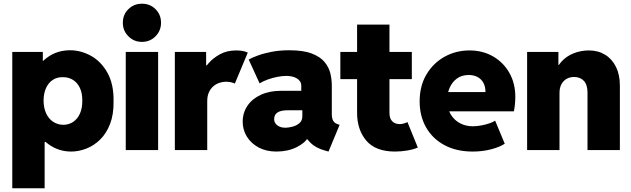

<svg xmlns="http://www.w3.org/2000/svg" viewBox="-20 -806 3389 1031"><path d="M45.9 205.1V-527.3H210V-479.5H232.4L208 -420.9V-103.5L246.1 -43.9H219.7V205.1ZM362.3 7.8Q295.4 7.8 242.2 -30.3Q189 -68.4 157.7 -131.6Q126.5 -194.8 126 -269.5Q126.5 -341.8 155.8 -402.3Q185.1 -462.9 236.8 -499.5Q288.6 -536.1 356.4 -536.1Q414.6 -536.1 468.8 -506.1Q522.9 -476.1 557.1 -415Q591.3 -354 589.8 -261.7Q590.8 -191.4 571 -140.4Q551.3 -89.4 517.8 -56.6Q484.4 -23.9 443.6 -8.1Q402.8 7.8 362.3 7.8ZM320.3 -135.7Q350.6 -136.2 373.5 -151.9Q396.5 -167.5 409.4 -196.5Q422.4 -225.6 421.9 -265.6Q422.4 -305.7 408.9 -334Q395.5 -362.3 371.6 -377.2Q347.7 -392.1 316.4 -391.6Q286.6 -392.1 263.7 -377.2Q240.7 -362.3 227.5 -334Q214.4 -305.7 213.9 -265.6Q214.4 -225.6 228 -196.5Q241.7 -167.5 265.6 -151.9Q289.6 -136.2 320.3 -135.7Z M655.3 0V-527.3H829.1V0ZM742.2 -581.1Q699.2 -581.1 669.4 -611.1Q639.6 -641.1 639.6 -683.6Q639.6 -727.5 669.4 -756.8Q699.2 -786.1 742.2 -786.1Q785.6 -786.1 815.2 -756.8Q844.7 -727.5 844.7 -683.6Q844.7 -641.1 815.2 -611.1Q785.6 -581.1 742.2 -581.1Z M918.9 0V-527.3H1086.9V-455.1H1102.5L1065.4 -417Q1076.2 -439 1100.1 -466.6Q1124 -494.1 1161.1 -514.6Q1198.2 -535.2 1249 -535.2Q1270.5 -535.2 1286.9 -531.5Q1303.2 -527.8 1310.5 -523.4L1241.2 -357.4Q1235.4 -360.4 1222.4 -363.8Q1209.5 -367.2 1193.4 -367.2Q1176.3 -367.2 1158.4 -361.3Q1140.6 -355.5 1125.7 -342.8Q1110.8 -330.1 1101.8 -310.3Q1092.8 -290.5 1092.8 -262.7V0Z M1463.9 7.8Q1409.7 7.8 1369.1 -13.9Q1328.6 -35.6 1305.9 -72Q1283.2 -108.4 1283.2 -152.3Q1283.2 -200.2 1308.6 -237.8Q1334 -275.4 1380.4 -296.9Q1426.8 -318.4 1489.3 -318.4H1624V-213.9H1525.4Q1488.3 -213.9 1470.2 -202.1Q1452.1 -190.4 1452.1 -166Q1452.1 -152.3 1460 -142.1Q1467.8 -131.8 1481.2 -126Q1494.6 -120.1 1511.7 -120.1Q1527.8 -120.1 1549.6 -125.5Q1571.3 -130.9 1587.4 -144.3Q1603.5 -157.7 1603.5 -181.6V-250L1597.7 -269.5V-345.7Q1597.7 -359.4 1591.1 -369.1Q1584.5 -378.9 1573.2 -385.5Q1562 -392.1 1547.6 -395.3Q1533.2 -398.4 1517.6 -398.4Q1495.6 -398.4 1469.5 -393.3Q1443.4 -388.2 1418.2 -379.2Q1393.1 -370.1 1374 -358.4L1315.4 -486.3Q1334.5 -497.1 1366.2 -508.5Q1397.9 -520 1440.2 -528.1Q1482.4 -536.1 1533.2 -536.1Q1609.4 -536.1 1655 -518.3Q1700.7 -500.5 1723.6 -472.2Q1746.6 -443.8 1754.2 -410.9Q1761.7 -377.9 1761.7 -347.7V-194.3Q1761.7 -170.4 1769 -157.7Q1776.4 -145 1792 -139.6L1803.7 -135.7L1744.1 7.8L1723.6 2Q1675.8 -11.7 1649.2 -37.4Q1622.6 -63 1617.2 -87.9L1660.2 -57.6H1582L1633.8 -68.4Q1619.1 -38.6 1572.3 -15.4Q1525.4 7.8 1463.9 7.8Z M2101.6 7.8Q1997.1 7.8 1947.3 -50.5Q1897.5 -108.9 1897.5 -200.2V-673.8H2071.3V-200.2Q2071.3 -168.9 2086.7 -154.3Q2102.1 -139.6 2126 -139.6Q2137.7 -139.6 2148.4 -142.8Q2159.2 -146 2168 -150.4L2223.6 -13.7Q2200.2 -3.4 2166.7 2.2Q2133.3 7.8 2101.6 7.8ZM1807.6 -380.9V-527.3H2191.4V-380.9Z M2518.6 7.8Q2430.7 7.8 2366.7 -26.6Q2302.7 -61 2268.1 -121.8Q2233.4 -182.6 2233.4 -261.7Q2233.4 -345.2 2270.3 -406.7Q2307.1 -468.3 2367.9 -501.7Q2428.7 -535.2 2501 -535.2Q2572.3 -535.2 2627.9 -502.9Q2683.6 -470.7 2715.3 -414.6Q2747.1 -358.4 2747.1 -286.1Q2747.1 -263.7 2744.6 -241.5Q2742.2 -219.2 2739.3 -208H2369.1V-311.5H2586.9Q2586.9 -341.8 2575.2 -362.3Q2563.5 -382.8 2543.2 -393.1Q2522.9 -403.3 2497.1 -403.3Q2459.5 -403.3 2433.6 -384.3Q2407.7 -365.2 2394.3 -334.2Q2380.9 -303.2 2380.9 -267.6Q2380.9 -225.1 2399.2 -193.6Q2417.5 -162.1 2448.7 -145Q2480 -127.9 2518.6 -127.9Q2541 -127.9 2565.4 -132.6Q2589.8 -137.2 2609.9 -144.3Q2629.9 -151.4 2638.7 -158.2L2690.4 -34.2Q2662.6 -16.1 2616.9 -4.2Q2571.3 7.8 2518.6 7.8Z M2810.5 0V-527.3H2978.5V-457H3002.9L2957 -397.5Q2965.8 -442.4 2993.2 -473.1Q3020.5 -503.9 3059.6 -519.5Q3098.6 -535.2 3142.6 -535.2Q3191.9 -535.2 3229.2 -512.2Q3266.6 -489.3 3287.6 -447Q3308.6 -404.8 3308.6 -346.7V0H3134.8V-308.6Q3134.8 -351.1 3115.2 -371.8Q3095.7 -392.6 3062.5 -392.6Q3040.5 -392.6 3022.9 -382.8Q3005.4 -373 2994.9 -354Q2984.4 -335 2984.4 -306.6V0Z"/></svg>

Font: Reddit Sans Black
Style: Regular
Weight: 900
Version: Version 1.014